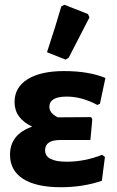

<svg xmlns="http://www.w3.org/2000/svg" viewBox="-20 -775 492 805"><path d="M237 -748 250 -755 349 -716 355 -702Q338 -668 268 -533L255 -525L177 -556Q215 -671 237 -748ZM235 10Q132 10 77 -25Q22 -60 22 -126Q22 -212 115 -244Q41 -279 41 -347Q41 -409 96 -443Q151 -477 248 -477Q353 -477 422 -448L399 -340L388 -335Q323 -370 260 -370Q187 -370 187 -327Q187 -300 223 -283L362 -284L367 -275L359 -188H233Q169 -188 169 -145Q169 -97 260 -97Q335 -97 408 -126L420 -117L407 -17Q328 10 235 10Z"/></svg>

Font: Alegreya Sans ExtraBold
Style: Regular
Weight: 800
Designer: Juan Pablo del Peral
Foundry: Huerta Tipografica
Version: Version 2.007